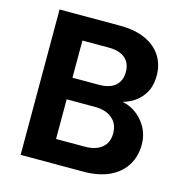

<svg xmlns="http://www.w3.org/2000/svg" viewBox="-104 -797 857 893"><g transform="rotate(15 324.5 -350.0)"><path d="M74 0V-700H365Q438 -700 488 -677Q538 -654 564 -613.5Q590 -573 590 -519Q590 -467 567 -431Q544 -395 506 -375.5Q468 -356 424 -353L440 -364Q488 -362 525.5 -338Q563 -314 584.5 -275.5Q606 -237 606 -191Q606 -135 579 -91.5Q552 -48 500.5 -24Q449 0 375 0ZM214 -114H352Q405 -114 434.5 -138.5Q464 -163 464 -208Q464 -253 433.5 -279Q403 -305 350 -305H214ZM214 -409H341Q393 -409 420 -432.5Q447 -456 447 -499Q447 -541 420 -564.5Q393 -588 340 -588H214Z"/></g></svg>

Font: DM Sans 9pt ExtraBold
Style: Regular
Weight: 800
Version: Version 4.004;gftools[0.9.30]